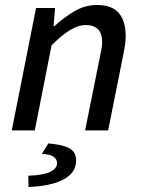

<svg xmlns="http://www.w3.org/2000/svg" viewBox="-20 -521 572 767"><path d="M27 0 124 -489H200L194 -417H198Q236 -452 278 -476.5Q320 -501 366 -501Q428 -501 455 -468.5Q482 -436 482 -378Q482 -361 480 -345.5Q478 -330 474 -310L412 0H320L380 -298Q384 -317 386 -328.5Q388 -340 388 -353Q388 -387 371.5 -404Q355 -421 321 -421Q294 -421 261 -401.5Q228 -382 186 -340L119 0ZM94 226 93 181Q153 179 180.5 165.5Q208 152 208 131Q208 115 194 105Q180 95 147 94L173 52Q219 56 243 65Q267 74 275.5 87.5Q284 101 284 120Q284 154 260 177Q236 200 193 212Q150 224 94 226Z"/></svg>

Font: Source Sans 3 Medium
Style: Italic
Weight: 500
Italic angle: -11°
Designer: Paul D. Hunt
Foundry: Adobe
Version: Version 3.052;hotconv 1.1.0;makeotfexe 2.6.0